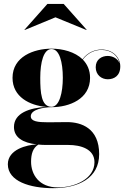

<svg xmlns="http://www.w3.org/2000/svg" viewBox="-20 -724 665 1004"><path d="M270 -633.5 432 -567 433 -568.5 313 -703.5H228L108 -568.5L109 -567ZM53 -60C53 -5.5 99 23 172 31C122 33.5 21 56.5 21 135C21 224.5 137.5 260 257.5 260C389.5 260 498.5 208 498.5 82C498.5 -53.5 405.5 -85.5 330.5 -85.5C302 -85.5 267 -84.5 232 -84.5C177.5 -84.5 141 -89 141 -116C141 -152.5 211.5 -163.5 249.5 -163.5C343 -163.5 451 -206.5 451 -317C451 -357.5 436 -389 413 -412.5C440 -449.5 478.5 -463 510.5 -463C565 -463 598 -429.5 605 -392.5C596.5 -418 568 -431.5 543.5 -431.5C512 -431.5 480.5 -413.5 480.5 -372.5C480.5 -332 511 -309.5 543.5 -309.5C576 -309.5 609 -327 609 -377C609 -420 574.5 -465 510.5 -465C479 -465 439 -452 411.5 -414C371.5 -453 307.5 -469.5 249.5 -469.5C156 -469.5 45.5 -427.5 45.5 -317C45.5 -217 135.5 -172.5 221.5 -165C136 -160 53 -133.5 53 -60ZM190.5 -317C190.5 -398.5 208 -467.5 249.5 -467.5C291 -467.5 308.5 -398.5 308.5 -317C308.5 -240.5 291 -165.5 249.5 -165.5C195.5 -165.5 190.5 -240.5 190.5 -317ZM142.5 122C142.5 81 152 50 180.5 32C194.5 33.5 209 34 224 34H337.5C402.5 34 474 55.5 474 124C474 211.5 372 256 282 256C184 256 142.5 188 142.5 122Z"/></svg>

Font: Bodoni* 96pt
Style: Bold
Weight: 700
Version: Version 2.3